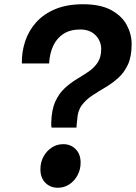

<svg xmlns="http://www.w3.org/2000/svg" viewBox="-20 -875 640 905"><path d="M223 -273.5Q222 -278.5 221.5 -285Q221 -291.5 221.5 -296Q223 -357 240.5 -395.8Q258 -434.5 285 -459.2Q312 -484 341.5 -501.8Q371 -519.5 397.2 -537.2Q423.5 -555 440.2 -580Q457 -605 457 -644.5Q457 -668 445.5 -689Q434 -710 412.2 -723Q390.5 -736 358.5 -736Q311 -736 279.2 -715.5Q247.5 -695 230.8 -659Q214 -623 211.5 -576H83Q82 -630 98.5 -680Q115 -730 150.2 -769.5Q185.5 -809 240.5 -832Q295.5 -855 371.5 -855Q453.5 -855 504 -827.5Q554.5 -800 577.5 -757Q600.5 -714 600.5 -667.5Q600.5 -608.5 582.8 -570.2Q565 -532 536.5 -506.8Q508 -481.5 475.5 -462.5Q443 -443.5 414 -424.2Q385 -405 365.5 -378.8Q346 -352.5 344 -311.5Q342.5 -299 341.5 -289.2Q340.5 -279.5 340.5 -273.5ZM252.5 10Q217 10 193.8 -13.5Q170.5 -37 170.5 -77Q170.5 -110 185 -136.8Q199.5 -163.5 223.8 -179.5Q248 -195.5 278 -195.5Q313.5 -195.5 336.8 -171.8Q360 -148 360 -108.5Q360 -76 345.5 -49Q331 -22 306.8 -6Q282.5 10 252.5 10Z"/></svg>

Font: Spline Sans Mono SemiBold
Style: Italic
Weight: 600
Italic angle: -4°
Monospace: yes
Version: Version 1.004